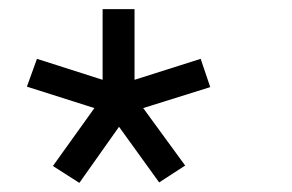

<svg xmlns="http://www.w3.org/2000/svg" viewBox="-20 -817 640 421"><path d="M154 -416 241 -539 329 -417 386 -454 294 -580 441 -626 420 -688 275 -642V-797H205V-642L61 -688L39 -627L187 -580L96 -453Z"/></svg>

Font: LilGrotesk
Style: Regular
Weight: 400
Designer: Bastien Sozeau
Foundry: NBR — Bastien Sozeau
Version: Version 2.001